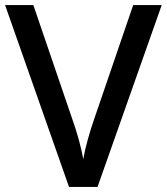

<svg xmlns="http://www.w3.org/2000/svg" viewBox="-20 -734 655 754"><path d="M615 -714 363 0H251L0 -714H111L264 -266Q277 -230 289 -187Q301 -144 307 -109Q313 -144 325 -187Q337 -230 350 -267L503 -714Z"/></svg>

Font: Noto Sans Tamil Medium
Style: Regular
Weight: 500
Designer: Jelle Bosma - Monotype Design Team
Foundry: Monotype Imaging Inc.
Version: Version 2.004; ttfautohint (v1.8.4.7-5d5b)